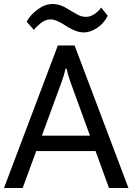

<svg xmlns="http://www.w3.org/2000/svg" viewBox="-20 -944 665 964"><path d="M0 0H93.8L291 -537.1Q296.9 -553.2 301.3 -568.4Q305.7 -583.5 309.1 -599.6H314Q317.4 -583.5 321.8 -568.4Q326.2 -553.2 332 -537.1L527.3 0H625L354.5 -715.8H270.5ZM116.2 -185.5H507.3L479 -262.7H145ZM113.8 -835 150.4 -793.5Q160.2 -808.1 184.1 -827.4Q208 -846.7 233.9 -846.7Q250 -846.7 270.3 -837.4Q290.5 -828.1 308.1 -815.9Q323.7 -805.2 349.9 -793.2Q376 -781.2 401.9 -781.2Q432.6 -781.2 466.6 -803Q500.5 -824.7 521 -864.7L487.8 -906.2Q475.1 -887.2 454.3 -873.3Q433.6 -859.4 411.1 -859.4Q388.2 -859.4 364.5 -873Q340.8 -886.7 326.2 -895.5Q305.7 -909.2 285.6 -916.5Q265.6 -923.8 243.2 -923.8Q205.6 -923.8 168.7 -896.2Q131.8 -868.7 113.8 -835Z"/></svg>

Font: Roboto Flex
Style: Regular
Weight: 400
Designer: Berlow after Robertson
Foundry: Google
Version: Version 3.200;gftools[0.9.32]